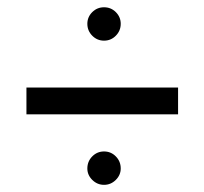

<svg xmlns="http://www.w3.org/2000/svg" viewBox="-20 -479 562 528"><path d="M220.2 -413.6Q220.2 -432.1 233.6 -445.6Q247.1 -459 266.1 -459Q285.2 -459 298.6 -445.6Q312 -432.1 312 -413.6Q312 -394.5 298.6 -380.9Q285.2 -367.2 266.1 -367.2Q247.1 -367.2 233.6 -380.9Q220.2 -394.5 220.2 -413.6ZM52.7 -238.3H469.7V-164.6H52.7ZM220.2 -15.6Q220.2 -35.2 233.6 -48.8Q247.1 -62.5 266.1 -62.5Q285.2 -62.5 298.6 -48.8Q312 -35.2 312 -15.6Q312 2.4 298.3 15.9Q284.7 29.3 266.1 29.3Q247.6 29.3 233.9 15.9Q220.2 2.4 220.2 -15.6Z"/></svg>

Font: SG Kara Bold
Style: Regular
Weight: 400
Designer: Damoon Khanjanzadeh
Version: Version 1.000